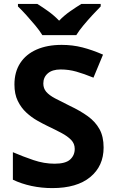

<svg xmlns="http://www.w3.org/2000/svg" viewBox="-20 -954 591 984"><path d="M511 -198Q511 -103 442.5 -46.5Q374 10 248 10Q193 10 141.5 -1Q90 -12 46 -33V-174Q97 -152 151.5 -133.5Q206 -115 260 -115Q316 -115 339.5 -136.5Q363 -158 363 -191Q363 -218 344.5 -237Q326 -256 295 -272.5Q264 -289 224 -308Q199 -320 170 -336.5Q141 -353 114.5 -377.5Q88 -402 71 -437Q54 -472 54 -521Q54 -585 83.5 -630.5Q113 -676 167.5 -700Q222 -724 296 -724Q352 -724 402.5 -711Q453 -698 508 -674L459 -556Q410 -576 371 -587Q332 -598 291 -598Q248 -598 225 -578Q202 -558 202 -526Q202 -501 217 -483.5Q232 -466 262 -450Q292 -434 337 -412Q392 -386 430.5 -358Q469 -330 490 -292Q511 -254 511 -198ZM197 -774Q183 -797 160.5 -824Q138 -851 114.5 -877Q91 -903 72 -921V-934H171Q197 -918 227 -896.5Q257 -875 283 -848Q309 -875 340 -896.5Q371 -918 397 -934H496V-921Q478 -903 454 -877Q430 -851 407.5 -824Q385 -797 371 -774Z"/></svg>

Font: Noto Sans Tangsa
Style: Regular
Weight: 400
Designer: David Williams
Foundry: Google LLC
Version: Version 1.504